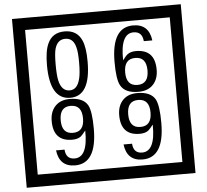

<svg xmlns="http://www.w3.org/2000/svg" viewBox="-65 -1030 1285 1190"><g transform="rotate(-5 577.5 -435.0)"><path d="M1103 90H53V-960H1103ZM1028 15V-885H128V15ZM497 -656Q497 -442 371 -442Q244 -442 244 -656Q244 -744 265 -789Q294 -855 371 -855Q448 -855 477 -789Q497 -745 497 -656ZM444 -656Q444 -723 435 -752Q420 -809 371 -809Q322 -809 306 -752Q298 -723 298 -656Q298 -587 306 -553Q322 -488 371 -488Q419 -488 435 -554Q444 -587 444 -656ZM919 -569Q919 -511 886.5 -476.5Q854 -442 795 -442Q711 -442 684 -493Q663 -531 663 -639Q663 -855 797 -855Q895 -855 908 -752H855Q850 -812 796 -812Q713 -812 717 -645Q738 -673 748 -680Q768 -695 801 -695Q919 -695 919 -569ZM862 -569Q862 -653 793 -653Q723 -653 723 -569Q723 -485 793 -485Q862 -485 862 -569ZM499 -238Q499 -22 364 -22Q267 -22 254 -125H307Q311 -65 365 -65Q448 -65 445 -232Q424 -205 414 -197Q394 -182 360 -182Q243 -182 243 -308Q243 -366 275.5 -400.5Q308 -435 366 -435Q450 -435 478 -385Q499 -346 499 -238ZM438 -308Q438 -392 368 -392Q299 -392 299 -308Q299 -224 368 -224Q438 -224 438 -308ZM919 -238Q919 -22 784 -22Q687 -22 674 -125H727Q731 -65 785 -65Q868 -65 865 -232Q844 -205 834 -197Q814 -182 780 -182Q663 -182 663 -308Q663 -366 695.5 -400.5Q728 -435 786 -435Q870 -435 898 -385Q919 -346 919 -238ZM858 -308Q858 -392 788 -392Q719 -392 719 -308Q719 -224 788 -224Q858 -224 858 -308Z"/></g></svg>

Font: Unicode BMP Fallback SIL
Style: Regular
Weight: 400
Foundry: NRSI, SIL International
Version: Version 5.1 Based on Unicode 5.1